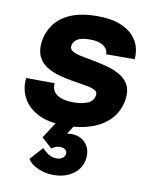

<svg xmlns="http://www.w3.org/2000/svg" viewBox="-86 -585 726 901"><g transform="rotate(10 277.0 -135.0)"><path d="M242 12Q163 12 113 -14.5Q63 -41 41.5 -84Q20 -127 26 -176L162 -175Q159 -151 171 -134.5Q183 -118 206.5 -110Q230 -102 263 -102Q306 -102 332.5 -114Q359 -126 363 -155Q365 -170 348.5 -178Q332 -186 304 -190.5Q276 -195 242.5 -200.5Q209 -206 176.5 -215Q144 -224 117.5 -240.5Q91 -257 77 -285Q63 -313 68 -355Q74 -401 100.5 -438.5Q127 -476 177.5 -498Q228 -520 305 -520Q370 -520 411.5 -504Q453 -488 476.5 -462.5Q500 -437 507.5 -407.5Q515 -378 512 -351H376Q378 -373 355.5 -389.5Q333 -406 290 -406Q249 -406 230 -394Q211 -382 208 -361Q206 -345 222 -336Q238 -327 266 -321.5Q294 -316 327 -310Q360 -304 393 -294.5Q426 -285 452.5 -269.5Q479 -254 493.5 -228Q508 -202 503 -162Q496 -108 463.5 -69Q431 -30 375 -9Q319 12 242 12ZM229 250Q191 250 156 234.5Q121 219 107 195L162 134Q169 142 188 156.5Q207 171 233 171Q247 171 258.5 163.5Q270 156 272 143Q274 131 264.5 123Q255 115 240 115Q224 115 214 120.5Q204 126 199 129L150 85L206 -2H292L260 48Q293 42 319 53Q345 64 359 88.5Q373 113 369 146Q364 192 326 221Q288 250 229 250Z"/></g></svg>

Font: Inclusive Sans
Style: Bold Italic
Weight: 700
Italic angle: -7°
Designer: Olivia King
Foundry: Olivia King
Version: Version 2.004